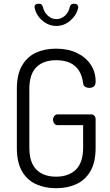

<svg xmlns="http://www.w3.org/2000/svg" viewBox="-20 -988 582 1014"><path d="M276 6Q218 6 171 -15Q124 -36 96.5 -83Q69 -130 69 -208V-518Q69 -595 96.5 -642Q124 -689 170.5 -710Q217 -731 275 -731Q339 -731 386 -708.5Q433 -686 459 -647Q485 -608 485 -558Q485 -539 476 -531.5Q467 -524 452 -524Q439 -524 429.5 -530Q420 -536 419 -549Q414 -588 397 -615Q380 -642 350 -656Q320 -670 276 -670Q209 -670 172 -633Q135 -596 135 -518V-208Q135 -130 172 -92.5Q209 -55 276 -55Q343 -55 381 -92.5Q419 -130 419 -208V-327H285Q273 -327 266.5 -336Q260 -345 260 -356Q260 -366 266.5 -375Q273 -384 285 -384H460Q472 -384 478.5 -376.5Q485 -369 485 -358V-208Q485 -130 457 -83Q429 -36 382 -15Q335 6 276 6ZM278 -851Q237 -851 204 -879Q171 -907 163 -947Q161 -957 166.5 -962.5Q172 -968 181 -968H188Q196 -968 200.5 -963Q205 -958 207 -950Q213 -923 233 -905Q253 -887 278 -887Q303 -887 323 -905Q343 -923 348 -950Q350 -958 354.5 -963Q359 -968 367 -968H374Q383 -968 388.5 -962Q394 -956 393 -947Q384 -907 351 -879Q318 -851 278 -851Z"/></svg>

Font: Dosis
Style: Regular
Weight: 400
Designer: EdgarTolentino, PabloImpallari, IginoMarini
Foundry: EdgarTolentino, PabloImpallari, IginoMarini
Version: Version 3.001; ttfautohint (v1.8.2)